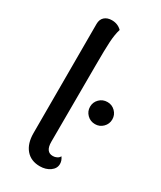

<svg xmlns="http://www.w3.org/2000/svg" viewBox="-189 -798 734 875"><g transform="rotate(30 178.5 -360.5)"><path d="M77 -107V-681Q77 -705 91.5 -718Q106 -731 130 -731Q161 -731 182 -710Q173 -681 170.5 -640Q168 -599 168 -515L167 -113Q167 -60 205 -60Q216 -60 226 -65Q236 -70 240 -79Q252 -63 252 -45Q252 -21 230 -5.5Q208 10 177 10Q130 10 103.5 -21Q77 -52 77 -107ZM240 -340Q240 -364 257 -381Q274 -398 299 -398Q323 -398 340 -381Q357 -364 357 -340Q357 -316 340 -299Q323 -282 299 -282Q274 -282 257 -299Q240 -316 240 -340Z"/></g></svg>

Font: Arima Madurai Medium
Style: Regular
Weight: 500
Designer: Joana Correia and Natanael Gama
Foundry: NDISCOVER
Version: Version 1.020